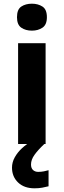

<svg xmlns="http://www.w3.org/2000/svg" viewBox="-20 -780 345 1040"><path d="M227 -546V0H78V-546ZM153 -760Q186 -760 210 -744.5Q234 -729 234 -686.8Q234 -646 210 -630Q186 -614 153 -614Q118.7 -614 95.4 -630Q72 -646 72 -686.8Q72 -729 95.4 -744.5Q118.7 -760 153 -760ZM148 111Q148 131 159 141Q170 151 187 151Q203 151 218 148Q233 145 243 142V229Q227 233 209 236.5Q191 240 167 240Q111 240 78 208.5Q45 177 45 128Q45 99 60 72Q75 45 99.5 22.5Q124 0 155 -17L220 0Q186 32 167 58.5Q148 85 148 111Z"/></svg>

Font: Noto Sans Telugu
Style: Regular
Weight: 400
Designer: Jelle Bosma - Monotype Design Team
Foundry: Monotype Imaging Inc.
Version: Version 2.003